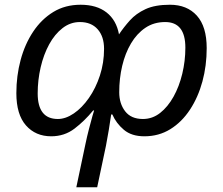

<svg xmlns="http://www.w3.org/2000/svg" viewBox="-20 -566 940 810"><path d="M697 -546Q769 -546 810.5 -500Q852 -454 852 -363Q852 -289 834 -222.5Q816 -156 781.5 -103.5Q747 -51 698.5 -21Q650 9 589 9Q535 9 502.5 -18.5Q470 -46 454 -83H449Q444 -49 439 -18Q434 13 427 49L390 224H302L340 44Q347 10 355.5 -22.5Q364 -55 370 -76.5Q376 -98 377 -100H373Q337 -56 294.5 -23.5Q252 9 196 9Q130 9 89.5 -37Q49 -83 49 -173Q49 -246 67 -313Q85 -380 120 -432.5Q155 -485 205 -515.5Q255 -546 320 -546Q388 -546 429.5 -513.5Q471 -481 482 -421Q502 -451 528 -480Q554 -509 594 -527.5Q634 -546 697 -546ZM677 -473Q629 -473 593 -448.5Q557 -424 532.5 -382.5Q508 -341 495.5 -288Q483 -235 483 -177Q483 -129 508 -96.5Q533 -64 583 -64Q623 -64 655.5 -89.5Q688 -115 712 -158Q736 -201 749 -255Q762 -309 762 -365Q762 -473 677 -473ZM317 -473Q277 -473 244 -447.5Q211 -422 187.5 -379Q164 -336 151.5 -282Q139 -228 139 -172Q139 -64 224 -64Q257 -64 291.5 -87.5Q326 -111 355 -152.5Q384 -194 401.5 -247.5Q419 -301 419 -360Q419 -412 392 -442.5Q365 -473 317 -473Z"/></svg>

Font: Manna Sans
Style: Italic
Weight: 400
Italic angle: -12°
Designer: Monotype Design Team
Foundry: Monotype Imaging Inc.
Version: Version 2.001.1; ttfautohint (v1.8.2)